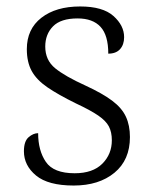

<svg xmlns="http://www.w3.org/2000/svg" viewBox="-20 -564 470 594"><path d="M208 10Q129 10 91.5 -21Q54 -52 54 -96Q54 -127 68.5 -139.5Q83 -152 98 -152Q98 -98 122 -63Q146 -28 211 -28Q267 -28 296.5 -57.5Q326 -87 326 -130Q326 -155 317 -172.5Q308 -190 284 -206.5Q260 -223 215 -244Q160 -271 126.5 -294Q93 -317 78 -344.5Q63 -372 63 -412Q63 -474 108 -509Q153 -544 228 -544Q298 -544 331 -514.5Q364 -485 364 -449Q364 -426 351.5 -412Q339 -398 315 -398Q315 -455 291 -481Q267 -507 220 -507Q168 -507 144 -482.5Q120 -458 120 -420Q120 -378 150.5 -353Q181 -328 245 -299Q297 -275 327 -252.5Q357 -230 369.5 -203Q382 -176 382 -140Q382 -69 334 -29.5Q286 10 208 10Z"/></svg>

Font: Noto Serif Gurmukhi Light
Style: Regular
Weight: 300
Designer: Vaibhav Singh and the Monotype Design Team
Foundry: Monotype Imaging Inc.
Version: Version 2.004; ttfautohint (v1.8.4.7-5d5b)